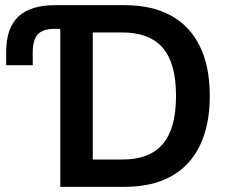

<svg xmlns="http://www.w3.org/2000/svg" viewBox="-20 -725 890 745"><path d="M214 0V-613H191Q146 -613 126.5 -591.5Q107 -570 107 -520V-472H4V-524Q4 -616 51 -660.5Q98 -705 194 -705H463Q570 -705 643.5 -664.5Q717 -624 755.5 -545.5Q794 -467 794 -353Q794 -239 755.5 -160Q717 -81 643.5 -40.5Q570 0 463 0ZM340 -106H455Q560 -106 611.5 -166Q663 -226 663 -353Q663 -480 611.5 -539.5Q560 -599 455 -599H340Z"/></svg>

Font: Nunito Sans 10pt SemiCondensed
Style: Bold
Weight: 700
Width: 4
Designer: Vernon Adams
Foundry: Vernon Adams
Version: Version 3.101;gftools[0.9.27]